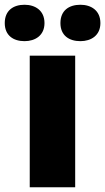

<svg xmlns="http://www.w3.org/2000/svg" viewBox="-58 -880 442 807"><path d="M-38 -783C-38 -731 -2 -707 45 -707C90 -707 129 -731 129 -783C129 -836 90 -860 45 -860C-2 -860 -38 -836 -38 -783ZM196 -783C196 -731 232 -707 280 -707C325 -707 364 -731 364 -783C364 -836 325 -860 280 -860C232 -860 196 -836 196 -783ZM258 -93V-646H67V-93Z"/></svg>

Font: Noto Sans Telugu UI Black
Style: Regular
Weight: 900
Designer: Jelle Bosma - Monotype Design Team
Foundry: Monotype Imaging Inc.
Version: Version 2.005